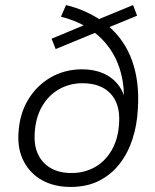

<svg xmlns="http://www.w3.org/2000/svg" viewBox="-20 -731 611 759"><path d="M259 8Q195 8 147.5 -18Q100 -44 74.5 -92Q49 -140 53 -204Q57 -280 91 -336.5Q125 -393 180.5 -425Q236 -457 305 -457Q352 -457 388.5 -441Q425 -425 449 -393.5Q473 -362 479 -315H469Q475 -409 444.5 -483Q414 -557 349 -606L365 -605L200 -537L184 -578L321 -635V-625Q299 -638 274 -648Q249 -658 221 -665L241 -711Q282 -701 316.5 -685.5Q351 -670 380 -650L363 -652L506 -711L522 -669L403 -620L405 -631Q472 -575 502 -491.5Q532 -408 525 -301Q522 -238 504 -182Q486 -126 453 -83.5Q420 -41 372 -16.5Q324 8 259 8ZM262 -47Q314 -47 355.5 -70.5Q397 -94 422.5 -139Q448 -184 451 -247Q455 -321 416.5 -361.5Q378 -402 306 -402Q256 -402 214 -378.5Q172 -355 146 -310Q120 -265 117 -202Q113 -130 152.5 -88.5Q192 -47 262 -47Z"/></svg>

Font: Nunito Sans 10pt Light
Style: Italic
Weight: 300
Italic angle: -9°
Designer: Vernon Adams
Foundry: Vernon Adams
Version: Version 3.101;gftools[0.9.27]